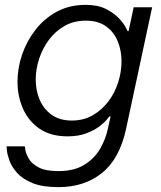

<svg xmlns="http://www.w3.org/2000/svg" viewBox="-20 -560 664 790"><path d="M220 210Q154 210 113 193Q72 176 50 151Q28 126 19 101Q10 76 8.5 59Q7 42 7 42H82Q82 42 84.5 57.5Q87 73 98.5 93Q110 113 138.5 128.5Q167 144 220 144Q285 144 327 118Q369 92 392 52Q415 12 424 -31L435 -81H430Q430 -81 420 -68.5Q410 -56 389 -40Q368 -24 335.5 -11.5Q303 1 258 1Q188 1 142.5 -30.5Q97 -62 74.5 -113Q52 -164 52 -224Q52 -280 71 -335.5Q90 -391 126 -437.5Q162 -484 214 -512Q266 -540 332 -540Q382 -540 415 -523.5Q448 -507 468 -486Q488 -465 496.5 -448.5Q505 -432 505 -432H509L530 -530H606L499 -31Q473 92 400.5 151Q328 210 220 210ZM276 -64Q324 -64 362 -86Q400 -108 426.5 -143.5Q453 -179 466.5 -222Q480 -265 480 -308Q480 -352 464.5 -390Q449 -428 416.5 -451.5Q384 -475 333 -475Q284 -475 246 -453.5Q208 -432 181.5 -396.5Q155 -361 141 -318Q127 -275 127 -233Q127 -188 143 -150Q159 -112 192 -88Q225 -64 276 -64Z"/></svg>

Font: Be Vietnam Pro Light
Style: Italic
Weight: 300
Italic angle: -12°
Designer: Lam Bao, Tony Le, Vietanh Nguyen
Foundry: Yellow Type Foundry
Version: Version 1.002; ttfautohint (v1.8.3)